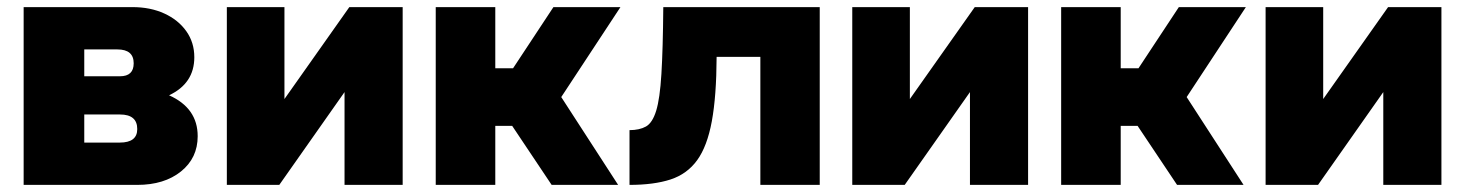

<svg xmlns="http://www.w3.org/2000/svg" viewBox="-20 -520 4120 540"><path d="M455.5 -252Q536 -216 536 -137Q536 -75.5 489 -37.8Q442 0 366 0H46.5V-500H352.5Q403 -500 442.2 -482Q481.5 -464 504 -432.2Q526.5 -400.5 526.5 -359Q526.5 -285.5 455.5 -252ZM317.5 -305.5Q356 -305.5 356 -342Q356 -381 310 -381H217V-305.5ZM317 -119Q366 -119 366 -157Q366 -198 317.5 -198H217V-119Z M780 -500V-241.5L962.5 -500H1112.5V0H949V-261L765.5 0H618V-500Z M1205.5 -500H1373V-328H1423L1536.5 -500H1725L1558.5 -247L1718.5 0H1531.5L1420.5 -166H1373V0H1205.5Z M1845.5 -500H2285.5V0H2118.5V-360H1995.5Q1995 -249.5 1982 -179Q1969 -108.5 1940.8 -69.5Q1912.5 -30.5 1865.8 -15.2Q1819 0 1750.5 0V-154Q1778.5 -154 1796.8 -164.2Q1815 -174.5 1825.5 -208.5Q1836 -242.5 1840.2 -312Q1844.5 -381.5 1845.5 -500Z M2539 -500V-241.5L2721.5 -500H2871.5V0H2708V-261L2524.5 0H2377V-500Z M2964.5 -500H3132V-328H3182L3295.5 -500H3484L3317.5 -247L3477.5 0H3290.5L3179.5 -166H3132V0H2964.5Z M3701.5 -500V-241.5L3884 -500H4034V0H3870.5V-261L3687 0H3539.5V-500Z"/></svg>

Font: Overused Grotesk ExtraBold
Style: Regular
Weight: 800
Version: Version 0.004